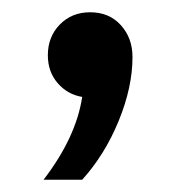

<svg xmlns="http://www.w3.org/2000/svg" viewBox="-20 -147 294 313"><path d="M114 146H51Q104 77 114 11Q90 7 74 -11.5Q58 -30 58 -57Q58 -87 77.5 -107Q97 -127 127 -127Q158 -127 177 -106Q196 -85 196 -54Q196 -5 173.5 50Q151 105 114 146Z"/></svg>

Font: Wix Madefor Text Medium
Style: Regular
Weight: 500
Designer: Dalton Maag Ltd
Foundry: Dalton Maag Ltd
Version: Version 3.100